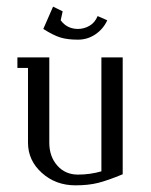

<svg xmlns="http://www.w3.org/2000/svg" viewBox="-20 -556 452 576"><path d="M32.2 -352.1V-383.8H127.9V-127.9Q127.9 -86.4 151.9 -59.3Q175.8 -32.2 213.9 -32.2Q250 -32.2 284.2 -42V-383.8H348.1V-33.2Q303.2 -14.6 274.2 -7.3Q245.1 0 206.1 0Q147 0 105.5 -37.4Q64 -74.7 64 -127.9V-352.1ZM109.9 -469.2 139.2 -536.1 168 -522 162.1 -495.1Q181.2 -469.2 213.9 -469.2Q231.9 -469.2 248.3 -478.5Q264.6 -487.8 272.9 -507.8L301.8 -495.1Q290 -469.2 266.4 -453.1Q242.7 -437 213.9 -437Q182.1 -437 160.9 -443.6Q139.6 -450.2 109.9 -469.2Z"/></svg>

Font: Gawaa
Style: Regular
Weight: 400
Designer: T. Christopher White
Version: Version 1.0